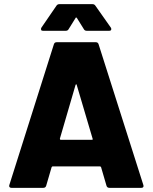

<svg xmlns="http://www.w3.org/2000/svg" viewBox="-20 -903 734 923"><path d="M506 0Q495 0 492 -10L466 -99Q464 -103 461 -103H233Q230 -103 228 -99L202 -10Q199 0 188 0H35Q29 0 26.5 -3Q24 -6 24 -9Q24 -11 25 -14L239 -690Q242 -700 252 -700H441Q451 -700 454 -690L669 -14Q670 -12 670 -9Q670 0 659 0ZM268 -237Q268 -236 268 -235Q268 -231 272 -231H421Q426 -231 426 -234Q426 -236 425 -237L349 -494Q348 -498 346 -498Q346 -498 345 -497.5Q344 -497 343 -494ZM187 -755Q180 -755 178.5 -758Q177 -761 177 -763Q177 -766 179 -770L251 -875Q256 -883 265 -883H425Q434 -883 439 -875L513 -770Q515 -767 515 -763Q515 -755 505 -755H397Q387 -755 383 -763L350 -816Q348 -819 346 -819Q344 -819 343 -816L310 -763Q306 -755 296 -755Z"/></svg>

Font: LinhAnh ExtBd
Style: Regular
Weight: 800
Designer: Jeremy Tribby
Foundry: Tribby Type
Version: Version 1.408